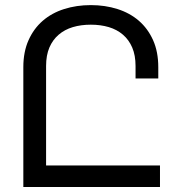

<svg xmlns="http://www.w3.org/2000/svg" viewBox="-20 -747 726 767"><path d="M73.2 -478.5Q73.2 -540 94 -586.4Q114.7 -632.8 150.9 -664.1Q187 -695.3 236.3 -710.9Q285.6 -726.6 342.8 -726.6Q399.9 -726.6 449.2 -710.9Q498.5 -695.3 534.7 -664.1Q570.8 -632.8 591.6 -586.4Q612.3 -540 612.3 -478.5V-433.6H521.5V-483.4Q521.5 -525.9 508.3 -556.9Q495.1 -587.9 471.2 -608.4Q447.3 -628.9 414.6 -638.7Q381.8 -648.4 342.8 -648.4Q303.7 -648.4 271 -638.7Q238.3 -628.9 214.4 -608.4Q190.4 -587.9 177.2 -556.9Q164.1 -525.9 164.1 -483.4V-85.9H619.1V0H73.2Z"/></svg>

Font: Arian AMU
Style: Regular
Weight: 400
Designer: Ruben Hakobyan (Tarumian)
Foundry: Ruben Hakobyan (Tarumian)
Version: Version 4.003